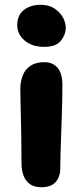

<svg xmlns="http://www.w3.org/2000/svg" viewBox="-20 -773 346 803"><path d="M153 10Q123 10 105 -3Q87 -16 78.5 -38.5Q70 -61 70 -89Q70 -154 69 -198.5Q68 -243 67.5 -276Q67 -309 66 -338Q65 -367 65 -400Q65 -431 75 -457Q85 -483 107.5 -498Q130 -513 165 -513Q200 -513 220 -490.5Q240 -468 241 -421Q241 -401 240.5 -366Q240 -331 238.5 -288.5Q237 -246 235.5 -203.5Q234 -161 233 -125Q232 -89 232 -67Q232 -34 213 -12Q194 10 153 10ZM165 -577Q114 -577 83 -603.5Q52 -630 52 -668Q52 -709 79.5 -731Q107 -753 150 -753Q184 -753 207 -738Q230 -723 242.5 -701Q255 -679 255 -657Q255 -628 234.5 -602.5Q214 -577 165 -577Z"/></svg>

Font: Shantell Sans
Style: Bold
Weight: 700
Designer: Stephen Nixon, Anya Danilova, Shantell Martin
Foundry: Arrow Type
Version: Version 1.011;[c5ecc13dd]